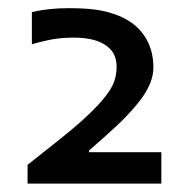

<svg xmlns="http://www.w3.org/2000/svg" viewBox="-20 -688 457 459"><path d="M56.2 -659.2Q95.7 -668.5 145.5 -668.5Q195.3 -668.5 224.9 -662.1Q254.4 -655.8 275.9 -644.8Q297.4 -633.8 311 -619.6Q324.7 -605.5 332.5 -589.8Q346.7 -562 346.7 -526.6Q346.7 -491.2 318.1 -452.4Q289.6 -413.6 235.4 -365.7L192.9 -328.1V-324.2H365.7V-249H45.9V-293.9L123.5 -355.5Q239.7 -447.8 253.9 -496.1Q258.8 -512.7 258.8 -527.8Q258.8 -543 253.7 -555.4Q248.5 -567.9 236.3 -577.1Q210.4 -598.1 155.3 -598.1Q121.6 -598.1 91.8 -591.3Q62 -584.5 56.2 -582Z"/></svg>

Font: Inder
Style: Regular
Weight: 400
Designer: Irina Smirnova
Foundry: Irina Smirnova
Version: Version 1.001